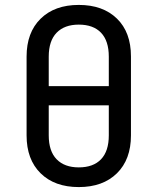

<svg xmlns="http://www.w3.org/2000/svg" viewBox="-20 -750 640 780"><path d="M300 10Q202 10 145 -46Q88 -102 88 -200V-520Q88 -618 145 -674Q202 -730 300 -730Q398 -730 455 -674.5Q512 -619 512 -521V-200Q512 -102 455 -46Q398 10 300 10ZM178 -520V-400H422V-520Q422 -584 390.5 -617Q359 -650 300 -650Q242 -650 210 -617Q178 -584 178 -520ZM300 -70Q359 -70 390.5 -103Q422 -136 422 -200V-322H178V-200Q178 -136 210 -103Q242 -70 300 -70Z"/></svg>

Font: Liga JetBrainsMono Nerd Font
Style: Regular
Weight: 400
Designer: Philipp Nurullin, Konstantin Bulenkov
Foundry: JetBrains
Version: Version 2.225; ttfautohint (v1.8.3)